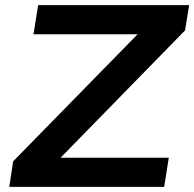

<svg xmlns="http://www.w3.org/2000/svg" viewBox="-20 -725 754 745"><path d="M16 0 31 -99 557 -636 558 -592H110L128 -705H714L698 -607L173 -70L171 -113H635L617 0Z"/></svg>

Font: Nunito Sans 10pt SemiExpanded
Style: Bold Italic
Weight: 700
Width: 6
Italic angle: -9°
Designer: Vernon Adams
Foundry: Vernon Adams
Version: Version 3.101;gftools[0.9.27]